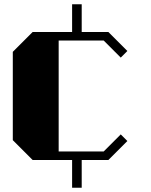

<svg xmlns="http://www.w3.org/2000/svg" viewBox="-20 -750 710 900"><path d="M546 -120 577 -89 488 0H363V130H318V0H133L40 -93V-507L133 -600H318V-730H363V-600H488L577 -511L546 -480L466 -560H255V-40H466Z"/></svg>

Font: Kumar One
Style: Regular
Weight: 400
Designer: Parimal Parmar
Foundry: Indian Type Foundry
Version: Version 1.000;PS 1.000;hotconv 1.0.88;makeotf.lib2.5.647800